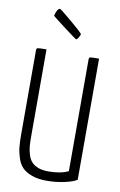

<svg xmlns="http://www.w3.org/2000/svg" viewBox="-101 -988 661 1054"><g transform="rotate(10 229.0 -461.0)"><path d="M261 -783Q258 -783 192.5 -832.5Q127 -882 120 -889Q122 -902 129.5 -917Q137 -932 146 -932Q150 -932 212.5 -879.5Q275 -827 283 -815Q271 -783 261 -783ZM111 -213Q111 -181 113 -158.5Q115 -136 122.5 -112.5Q130 -89 143.5 -74.5Q157 -60 180 -51Q203 -42 236 -42Q306 -42 348 -63V-687Q348 -697 355.5 -698.5Q363 -700 404 -700V-25Q383 -11 335.5 -0.5Q288 10 236 10Q188 10 154 -2.5Q120 -15 101 -34Q82 -53 71.5 -84.5Q61 -116 58 -145Q55 -174 55 -215V-686Q55 -696 62 -698Q69 -700 111 -700Z"/></g></svg>

Font: Yanone Kaffeesatz Light
Style: Regular
Weight: 300
Designer: Yanone (Cyrillic: Daniel Pouzeot)
Foundry: Yanone
Version: Version 1.003;PS 001.003;hotconv 1.0.88;makeotf.lib2.5.64775